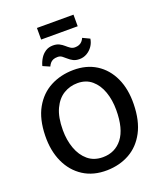

<svg xmlns="http://www.w3.org/2000/svg" viewBox="-196 -1246 1158 1377"><g transform="rotate(-20 383.0 -558.0)"><path d="M380.5 8Q275.5 10 199.5 -38.8Q123.5 -87.5 83.5 -175Q43.5 -262.5 46 -376.5Q48.5 -502.5 95.2 -585.2Q142 -668 220 -709Q298 -750 395 -751Q495.5 -752 569.2 -705.5Q643 -659 682.8 -573.2Q722.5 -487.5 720 -372Q717.5 -246.5 673 -162.8Q628.5 -79 552.8 -36.5Q477 6 380.5 8ZM383.5 -90.5Q477 -90.5 532.5 -162Q588 -233.5 588 -377Q588 -453 566 -515.5Q544 -578 500.2 -615.2Q456.5 -652.5 391.5 -652.5Q333.5 -652.5 285.2 -623.2Q237 -594 207.8 -531.8Q178.5 -469.5 178.5 -370Q178.5 -294.5 201.5 -230.8Q224.5 -167 270 -128.8Q315.5 -90.5 383.5 -90.5ZM467 -809Q438 -809 418.5 -819.2Q399 -829.5 384.2 -843Q369.5 -856.5 355.2 -867Q341 -877.5 322.5 -877.5Q301 -877.5 287.5 -871.5Q274 -865.5 265.2 -855Q256.5 -844.5 250 -830.5L197.5 -853.5Q205 -882.5 220.8 -908.2Q236.5 -934 261 -950.2Q285.5 -966.5 319 -966.5Q347 -966.5 366.5 -956.5Q386 -946.5 401 -933Q416 -919.5 430.8 -909.5Q445.5 -899.5 464 -899.5Q482 -899.5 495.8 -905Q509.5 -910.5 519 -921Q528.5 -931.5 535 -946L588.5 -920.5Q584 -889.5 566.5 -864.2Q549 -839 523 -824Q497 -809 467 -809ZM254.5 -1035V-1123.5H533.5V-1035Z"/></g></svg>

Font: Merriweather Sans Medium
Style: Regular
Weight: 500
Designer: Eben Sorkin
Foundry: Eben Sorkin
Version: Version 2.001